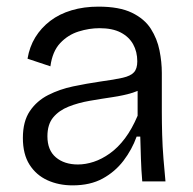

<svg xmlns="http://www.w3.org/2000/svg" viewBox="-20 -547 583 579"><path d="M199 12Q157 12 123 -3.5Q89 -19 69 -50.5Q49 -82 49 -131Q49 -181 70 -212Q91 -243 125.5 -260.5Q160 -278 200.5 -286.5Q241 -295 282 -301Q326 -307 350 -312.5Q374 -318 384 -329Q394 -340 394 -362Q394 -391 381.5 -413.5Q369 -436 344 -449Q319 -462 280 -462Q249 -462 217 -452Q185 -442 161.5 -417Q138 -392 132 -347L63 -370Q69 -406 86.5 -434.5Q104 -463 131.5 -484Q159 -505 196 -516Q233 -527 277 -527Q340 -527 378 -508.5Q416 -490 435 -460Q454 -430 461 -395Q468 -360 468 -327V-209Q468 -178 469 -141.5Q470 -105 473 -68Q476 -31 479 0H409Q406 -35 405 -68Q404 -101 403 -135H392Q378 -96 352.5 -62.5Q327 -29 289.5 -8.5Q252 12 199 12ZM215 -51Q238 -51 262.5 -59Q287 -67 311.5 -84.5Q336 -102 357 -130Q378 -158 395 -198V-296L423 -293Q408 -276 380.5 -267.5Q353 -259 319 -254Q285 -249 250.5 -243Q216 -237 187 -225.5Q158 -214 140.5 -193Q123 -172 123 -136Q123 -94 148.5 -72.5Q174 -51 215 -51Z"/></svg>

Font: Bricolage Grotesque Light
Style: Regular
Weight: 300
Designer: Mathieu Triay
Foundry: Atelier Triay
Version: Version 1.000;gftools[0.9.30]